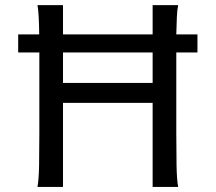

<svg xmlns="http://www.w3.org/2000/svg" viewBox="-20 -733 846 753"><path d="M51.3 -598.1H133.8Q133.3 -636.2 131.8 -665.3Q130.4 -694.3 127 -712.9H227.1V-598.1H578.6V-712.9H678.7Q674.8 -694.3 673.6 -665.3Q672.4 -636.2 671.4 -598.1H754.4V-527.3H671.4V-212.4Q671.4 -140.1 672.4 -84.7Q673.3 -29.3 678.7 0H578.6V-329.6H227.1V0H127Q132.3 -29.3 133.3 -84.7Q134.3 -140.1 134.3 -212.4V-527.3H51.3ZM578.6 -407.7V-527.3H227.1V-407.7Z"/></svg>

Font: Andika FrenchTight
Style: Regular
Weight: 400
Designer: Victor Gaultney, Annie Olsen, Julie Remington, Don Collingsworth, Eric Hays, Becca Hirsbrunner
Foundry: SIL International
Version: Version 5.000 ; Dig1 Dig4Opn Dig7 LnSpcTght